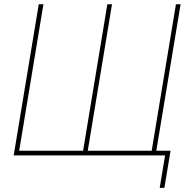

<svg xmlns="http://www.w3.org/2000/svg" viewBox="-20 -748 906 924"><path d="M166.5 -727.5H189L72.3 -22.5H379.9L496.6 -727.5H519L402.3 -22.5H710L826.7 -727.5H849.1L728.5 0H45.9ZM748.5 156.2 774.4 0H721.7L725.6 -22.5H800.8L771 156.2Z"/></svg>

Font: Inter 28pt Thin
Style: Italic
Weight: 250
Italic angle: -9.3988°
Designer: Rasmus Andersson
Foundry: rsms
Version: Version 4.001;git-66647c0bb